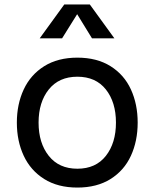

<svg xmlns="http://www.w3.org/2000/svg" viewBox="-20 -829 697 866"><path d="M56 0ZM56 -276Q56 -359 87 -425.5Q118 -492 179.5 -530.5Q241 -569 329 -569Q417 -569 478.5 -530.5Q540 -492 570.5 -425.5Q601 -359 601 -276Q601 -193 570.5 -126.5Q540 -60 478.5 -21.5Q417 17 329 17Q241 17 179.5 -21.5Q118 -60 87 -126.5Q56 -193 56 -276ZM503 -276Q503 -368 457.5 -425.5Q412 -483 329 -483Q246 -483 200 -425.5Q154 -368 154 -276Q154 -184 200 -126Q246 -68 329 -68Q412 -68 457.5 -126Q503 -184 503 -276ZM395 -656 328 -765 260 -656H159L270 -809H385L496 -656Z"/></svg>

Font: Biryani
Style: Regular
Weight: 400
Designer: Dan Reynolds and Mathieu Réguer
Foundry: Dan Reynolds and Mathieu Réguer
Version: Version 1.004; ttfautohint (v1.1) -l 5 -r 5 -G 72 -x 0 -D la